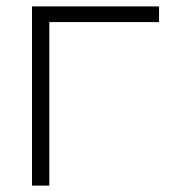

<svg xmlns="http://www.w3.org/2000/svg" viewBox="-20 -580 529 600"><path d="M477 -560V-511H134V0H80V-560Z"/></svg>

Font: Bounded
Style: Regular
Weight: 200
Designer: Vlad Churkin
Version: Version 1.0